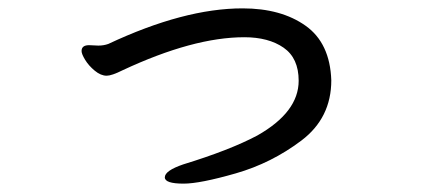

<svg xmlns="http://www.w3.org/2000/svg" viewBox="-20 -421 1040 459"><path d="M419 18Q374 18 374 3Q374 -13 418 -28Q529 -62 595 -97Q694 -153 694 -228Q694 -282 658 -307Q622 -332 564 -332Q442 -332 273 -253Q247 -240 235 -240Q221 -240 206.5 -252Q192 -264 183.5 -278Q175 -292 175 -299Q175 -313 193 -313L215 -312Q228 -312 239 -316Q420 -401 560 -401Q652 -401 710.5 -359.5Q769 -318 772 -229Q772 -139 700.5 -85Q629 -31 543.5 -6.5Q458 18 419 18Z"/></svg>

Font: LXGW WenKai Lite
Style: Bold
Weight: 700
Designer: LXGW / Fontworks Inc.
Foundry: LXGW / Fontworks Inc.
Version: Version 1.330;April 28, 2024